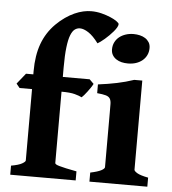

<svg xmlns="http://www.w3.org/2000/svg" viewBox="-53 -806 766 855"><g transform="rotate(5 329.5 -378.5)"><path d="M446.8 -710Q446.8 -703.6 441.7 -694.8Q436.5 -686 428.5 -676.5Q420.4 -667 410.6 -657.2Q400.9 -647.5 391.4 -639.4Q381.8 -631.3 373.5 -625.2Q365.2 -619.1 360.4 -616.7Q336.9 -648.4 315.4 -662.4Q293.9 -676.3 277.3 -676.3Q264.6 -676.3 254.2 -668.7Q243.7 -661.1 235.8 -641.1Q228 -621.1 223.9 -585.9Q219.7 -550.8 219.7 -496.1V-454.1H339.8L358.9 -435.1Q354.5 -426.3 347.9 -416.7Q341.3 -407.2 334.7 -398.4Q328.1 -389.6 321.8 -382.3Q315.4 -375 311 -371.1Q299.8 -377 279.3 -382.6Q258.8 -388.2 219.7 -388.2V-69.3Q219.7 -66.4 224.1 -63.5Q228.5 -60.5 239.7 -57.4Q251 -54.2 269.5 -50Q288.1 -45.9 316.9 -40.5V0H24.4V-40.5Q58.1 -46.4 73 -54.9Q87.9 -63.5 87.9 -69.3V-388.2H32.2L17.1 -406.7L55.2 -454.1H87.9V-469.2Q87.9 -538.6 106.9 -590.8Q126 -643.1 165.5 -682.6Q185.1 -702.1 205.6 -716.3Q226.1 -730.5 246.1 -739.5Q266.1 -748.5 285.2 -752.7Q304.2 -756.8 320.8 -756.8Q344.7 -756.8 367.4 -751Q390.1 -745.1 407.7 -737.5Q425.3 -730 436 -722.2Q446.8 -714.4 446.8 -710ZM378.4 0V-40.5Q411.6 -47.4 426.8 -55.4Q441.9 -63.5 441.9 -70.3V-312.5Q441.9 -337.4 441.7 -352.8Q441.4 -368.2 436 -376.7Q430.7 -385.3 417.5 -389.2Q404.3 -393.1 378.4 -395.5V-434.6Q424.3 -440.4 462.9 -448.5Q501.5 -456.5 537.6 -468.8H573.7V-70.3Q573.7 -64.5 587.6 -55.9Q601.6 -47.4 637.2 -40.5V0ZM593.3 -615.7Q593.3 -598.1 586.4 -584Q579.6 -569.8 567.4 -559.8Q555.2 -549.8 538.8 -544.4Q522.5 -539.1 502.9 -539.1Q488.3 -539.1 474.9 -542.2Q461.4 -545.4 450.7 -552.5Q439.9 -559.6 433.6 -570.3Q427.2 -581.1 427.2 -595.7Q427.2 -613.3 434.3 -627.4Q441.4 -641.6 453.6 -651.4Q465.8 -661.1 482.2 -666.5Q498.5 -671.9 517.6 -671.9Q531.7 -671.9 545.4 -668.7Q559.1 -665.5 569.6 -658.7Q580.1 -651.9 586.7 -641.4Q593.3 -630.9 593.3 -615.7Z"/></g></svg>

Font: Gentium Book Basic
Style: Bold
Weight: 700
Designer: J. Victor Gaultney and Annie Olsen
Foundry: SIL International
Version: Version 1.102; 2013; Maintenance release